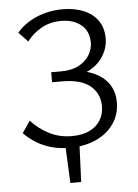

<svg xmlns="http://www.w3.org/2000/svg" viewBox="-58 -711 672 936"><g transform="rotate(-5 278.5 -243.5)"><path d="M248 180 239 -15H309L301 180ZM260 9Q214 9 173 -2Q132 -13 98 -34Q64 -55 38 -82L77 -140Q115 -98 165.5 -72.5Q216 -47 275 -47Q326 -47 361 -63.5Q396 -80 415 -110Q434 -140 434 -180Q434 -241 389 -279Q344 -317 251 -317H202V-366H251Q302 -366 337 -384.5Q372 -403 389.5 -432.5Q407 -462 407 -493Q407 -549 369.5 -580Q332 -611 272 -611Q217 -611 174 -586.5Q131 -562 104 -525L59 -572Q96 -616 155.5 -641.5Q215 -667 284 -667Q342 -667 386.5 -648.5Q431 -630 456 -594.5Q481 -559 481 -507Q481 -464 457.5 -424.5Q434 -385 392 -361Q350 -337 293 -337V-362Q359 -362 407 -341.5Q455 -321 481.5 -283.5Q508 -246 508 -192Q508 -133 476 -87Q444 -41 387.5 -16Q331 9 260 9Z"/></g></svg>

Font: Ysabeau Office
Style: Regular
Weight: 400
Designer: Christian Thalmann (Catharsis Fonts)
Version: Version 2.001;gftools[0.9.30]; featfreeze: tnum,lnum,ss02